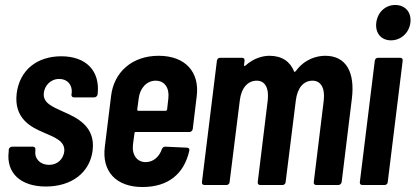

<svg xmlns="http://www.w3.org/2000/svg" viewBox="-20 -743 1669 771"><path d="M164 6C268 6 341 -50 352 -139C364 -237 287 -271 233 -295C192 -314 151 -329 156 -370C159 -398 182 -426 218 -426C251 -426 271 -402 268 -370L267 -364C266 -357 270 -352 277 -352H358C365 -352 371 -357 372 -364C383 -457 327 -517 226 -517C129 -517 59 -462 47 -368C35 -267 105 -232 155 -211C198 -192 243 -177 238 -134C234 -104 211 -81 177 -81C142 -81 118 -105 122 -137V-142C123 -149 119 -154 112 -154H29C22 -154 16 -149 15 -142V-135C4 -49 62 6 164 6Z M754 -225 770 -357C782 -453 725 -519 617 -519C510 -519 437 -453 426 -357L401 -154C388 -55 446 8 552 8C656 8 719 -45 740 -137C742 -145 738 -150 731 -150L644 -154C637 -154 633 -151 630 -144C620 -115 597 -92 565 -92C530 -92 509 -121 514 -163L520 -208C520 -211 522 -213 525 -213H741C747 -213 753 -218 754 -225ZM605 -419C641 -419 661 -390 656 -348L651 -303C650 -300 648 -298 645 -298H536C533 -298 531 -300 531 -303L537 -348C542 -390 570 -419 605 -419Z M1286 -519C1252 -519 1204 -506 1169 -459C1165 -454 1162 -453 1161 -456C1145 -496 1112 -519 1062 -519C1035 -519 998 -509 966 -480C962 -476 960 -478 960 -482L962 -499C963 -506 959 -511 952 -511H864C857 -511 852 -506 851 -499L791 -12C790 -5 794 0 801 0H889C896 0 902 -5 902 -12L943 -340C949 -390 975 -419 1011 -419C1044 -419 1061 -390 1055 -339L1015 -12C1014 -5 1018 0 1025 0H1114C1121 0 1127 -5 1127 -12L1168 -340C1174 -390 1199 -419 1235 -419C1268 -419 1286 -390 1280 -339L1240 -12C1239 -5 1243 0 1250 0H1338C1345 0 1351 -5 1352 -12L1393 -347C1406 -453 1370 -519 1286 -519Z M1550 -581C1590 -581 1623 -611 1628 -652C1633 -694 1607 -723 1567 -723C1528 -723 1496 -694 1491 -652C1486 -611 1510 -581 1550 -581ZM1435 0H1524C1531 0 1537 -5 1537 -12L1597 -499C1598 -506 1594 -511 1587 -511H1498C1491 -511 1486 -506 1485 -499L1425 -12C1424 -5 1428 0 1435 0Z"/></svg>

Font: Barlow Condensed SemiBold
Style: Italic
Weight: 600
Width: 3
Italic angle: -7°
Designer: Jeremy Tribby
Foundry: Tribby Type
Version: Version 1.422;hotconv 1.0.109;makeotfexe 2.5.65596